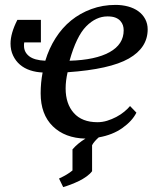

<svg xmlns="http://www.w3.org/2000/svg" viewBox="-20 -556 644 784"><path d="M537 -96 511 -123C505 -115.7 497.2 -108 487.5 -100C477.8 -92 467 -84.8 455 -78.5C443 -72.2 430.5 -67 417.5 -63C404.5 -59 391.3 -57 378 -57C336 -57 303.8 -69.5 281.5 -94.5C259.2 -119.5 248 -153 248 -195C248 -205.7 248.7 -216.3 250 -227C251.3 -237.7 253.3 -249 256 -261C371.3 -269 454.7 -287.7 506 -317C557.3 -346.3 583 -386 583 -436C583 -451.3 579.7 -465.3 573 -478C566.3 -490.7 557 -501.3 545 -510C533 -518.7 519 -525.2 503 -529.5C487 -533.8 470 -536 452 -536C416.7 -536 383.7 -530.3 353 -519C322.3 -507.7 294.8 -492.2 270.5 -472.5C246.2 -452.8 225 -428.8 207 -400.5C189 -372.2 175 -341.3 165 -308C135 -309.3 113 -315.5 99 -326.5C85 -337.5 78 -351.7 78 -369V-375.5C78 -377.8 78.3 -380.3 79 -383H147V-475H51C32.3 -438.3 23 -406 23 -378C23 -360 26.5 -343.7 33.5 -329C40.5 -314.3 49.8 -302 61.5 -292C73.2 -282 87 -274.3 103 -269C119 -263.7 136 -260.7 154 -260C151.3 -246 149.3 -232 148 -218C146.7 -204 146 -189.7 146 -175C146 -117.7 162.5 -72.8 195.5 -40.5C228.5 -8.2 273 8.7 329 10C319 16 309.3 22.8 300 30.5C290.7 38.2 282.7 46 276 54V140C262.7 151.3 244.3 162.3 221 173L238 208C247.3 205.3 257.7 201.8 269 197.5C280.3 193.2 291.5 188.3 302.5 183C313.5 177.7 323.8 171.5 333.5 164.5C343.2 157.5 350.7 150.3 356 143V37C358.7 31.7 362.5 26.2 367.5 20.5C372.5 14.8 377.7 9.7 383 5C421 -1.7 453.3 -14.5 480 -33.5C506.7 -52.5 525.7 -73.3 537 -96ZM419 -489C432.3 -489 443.2 -487.3 451.5 -484C459.8 -480.7 466.5 -476.2 471.5 -470.5C476.5 -464.8 480 -458.8 482 -452.5C484 -446.2 485 -439.3 485 -432C485 -394 465.8 -364.3 427.5 -343C389.2 -321.7 334.7 -310 264 -308C282.7 -374.7 305.3 -421.5 332 -448.5C358.7 -475.5 387.7 -489 419 -489Z"/></svg>

Font: PT Serif Caption
Style: Italic
Weight: 400
Italic angle: -12°
Designer: A.Korolkova, O.Umpeleva, V.Yefimov
Foundry: ParaType Ltd
Version: Version 1.000W OFL